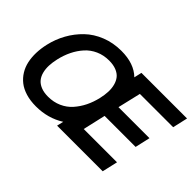

<svg xmlns="http://www.w3.org/2000/svg" viewBox="-112 -1028 1366 1366"><g transform="rotate(45 571.0 -345.0)"><path d="M1116.2 -576.2H781.2L740.2 -401.9H1052.2L1026.4 -288.1H714.4L675.3 -117.2H1010.3L983.4 0H524.4L536.1 -50.3Q440.9 9.8 320.8 9.8Q264.2 9.8 218.8 -3.9Q173.3 -17.6 142.1 -42.2Q110.8 -66.9 90.1 -100.6Q69.3 -134.3 60.5 -175Q51.8 -215.8 53.2 -261.5Q54.7 -307.1 65.9 -356Q82 -425.8 116 -486.8Q149.9 -547.9 200 -596.2Q250 -644.5 320.3 -672.4Q390.6 -700.2 472.2 -700.2Q600.1 -700.2 669.9 -631.8L683.1 -689.9H1142.1ZM333 -100.1Q388.2 -100.1 434.3 -120.6Q480.5 -141.1 512.7 -177.5Q544.9 -213.9 566.9 -258.5Q588.9 -303.2 601.1 -356Q609.9 -394.5 611.3 -428Q612.8 -461.4 605 -491.7Q597.2 -522 580.1 -543.5Q563 -564.9 532.2 -577.4Q501.5 -589.8 459 -589.8Q404.3 -589.8 358.4 -569.3Q312.5 -548.8 280.3 -512.7Q248 -476.6 226.1 -431.9Q204.1 -387.2 191.9 -334Q183.1 -295.4 181.6 -262Q180.2 -228.5 187.7 -198.2Q195.3 -168 212.6 -146.5Q230 -125 260.5 -112.5Q291 -100.1 333 -100.1Z"/></g></svg>

Font: HK Grotesk Legacy
Style: Bold Italic
Weight: 700
Italic angle: -13°
Designer: Alfredo Marco Pradil
Foundry: Hanken Design Co.
Version: Version 2.022;PS 002.022;hotconv 1.0.88;makeotf.lib2.5.64775